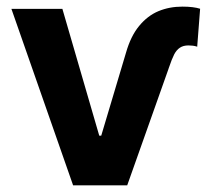

<svg xmlns="http://www.w3.org/2000/svg" viewBox="-20 -557 636 577"><path d="M167.5 -530.3 278.3 -149.2H284.2L358.5 -398.1Q372.8 -448.4 398.2 -479.1Q423.6 -509.9 456.3 -523.5Q489.1 -537.1 527.9 -537.1Q561.4 -537.1 581.4 -530.7L572.6 -416.3Q572.6 -416.3 571.9 -416.8Q571.1 -417.3 570.7 -417.3Q560 -420.5 546.2 -420.5Q530.9 -420.5 520.7 -413.7Q510.4 -406.9 503.5 -393.6Q496.6 -380.2 487.5 -353.4Q487.5 -352.8 487 -352.1Q486.5 -351.3 486.5 -350.3L362.3 0H199.7L14.3 -530.3Z"/></svg>

Font: Pretendard JP Variable
Style: Regular
Weight: 400
Designer: Base glyphs from Inter by Rasmus Andersson; Hangul glyphs from Noto Sans CJK(Source Han Sans) by Jang Soo-young and Kang
Foundry: Kil Hyung-jin
Version: Version 1.307;Glyphs 3.2 (3192)